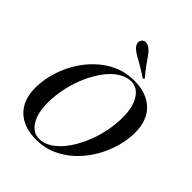

<svg xmlns="http://www.w3.org/2000/svg" viewBox="-262 -1105 1269 1269"><g transform="rotate(45 372.5 -470.5)"><path d="M470 -704Q425 -704 382 -676.5Q339 -649 302.5 -600.5Q266 -552 238 -489.5Q210 -427 194 -356Q178 -285 178 -213Q178 -115 214 -59.5Q250 -4 306 -4Q351 -4 394 -31.5Q437 -59 473.5 -107.5Q510 -156 538 -218.5Q566 -281 582 -352Q598 -423 598 -495Q598 -593 562 -648.5Q526 -704 470 -704ZM50 -226Q50 -292 69.5 -362Q89 -432 126 -496Q163 -560 216 -611Q269 -662 335 -692Q401 -722 479 -722Q595 -722 661 -659.5Q727 -597 727 -481Q727 -415 707 -345.5Q687 -276 650 -212Q613 -148 560 -97Q507 -46 440.5 -16Q374 14 297 14Q181 14 115.5 -48.5Q50 -111 50 -226ZM510 -770Q466 -800 434.5 -818Q403 -836 380.5 -848.5Q358 -861 341 -876Q328 -887 320.5 -905Q313 -923 325 -940Q338 -958 359.5 -954.5Q381 -951 396 -937Q413 -923 427.5 -901.5Q442 -880 463.5 -850Q485 -820 519 -780Z"/></g></svg>

Font: Playfair Display Medium
Style: Italic
Weight: 500
Italic angle: -14°
Designer: Claus Eggers Sørensen
Foundry: Claus Eggers Sørensen
Version: Version 1.203